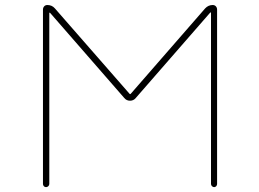

<svg xmlns="http://www.w3.org/2000/svg" viewBox="-20 -773 1040 770"><path d="M826.2 -35.2V-721.7Q826.2 -722.7 825.2 -723.1Q824.2 -723.6 823.2 -722.7L524.4 -379.9Q515.6 -369.1 501.5 -369.1Q487.3 -369.1 478.5 -379.9L180.7 -721.7Q179.7 -722.7 178.7 -722.2Q177.7 -721.7 177.7 -720.7V-35.2Q177.7 -30.3 173.8 -26.4Q169.9 -22.5 164.6 -22.5Q159.2 -22.5 155.8 -26.4Q152.3 -30.3 152.3 -35.2V-734.4Q152.3 -742.2 157.2 -747.6Q162.1 -752.9 169.9 -752.9Q188.5 -752.9 200.2 -739.3L499 -397.5Q502 -393.6 504.9 -397.5L802.7 -739.3Q815.4 -752.9 833 -752.9Q840.8 -752.9 845.7 -747.6Q850.6 -742.2 850.6 -734.4V-35.2Q850.6 -30.3 847.2 -26.4Q843.8 -22.5 838.9 -22.5Q834 -22.5 830.1 -26.4Q826.2 -30.3 826.2 -35.2Z"/></svg>

Font: Rounded-X Mgen+ 1mn thin
Style: Regular
Weight: 100
Designer: [Source Han Sans]
Ryoko NISHIZUKA  (kana & ideographs); Paul D. Hunt (Latin, Greek & Cyrillic); Wenlong ZHANG  (bopomofo
Version: Version 1.059.20150602